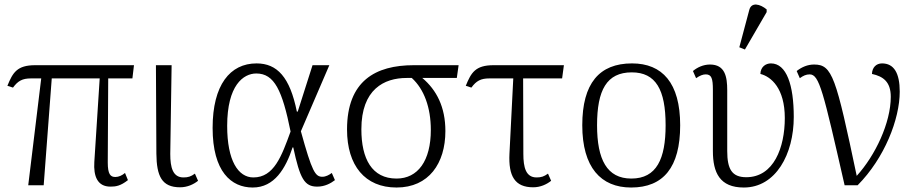

<svg xmlns="http://www.w3.org/2000/svg" viewBox="-20 -827 4090 857"><path d="M106 0H175L211 -477H425L401 -104C397 -40 415 6 473 6C497 6 518 3 551 -23L538 -55C525 -44 510 -37 495 -37C473 -37 461 -49 461 -102L463 -477H571L578 -536H137C56 -536 37 -503 13 -444L38 -436C60 -466 80 -477 118 -477H164Z M784 9C816 9 844 -4 864 -20L850 -52C832 -39 820 -35 799 -35C751 -35 740 -80 740 -140L746 -536H676L678 -141C679 -41 702 9 784 9Z M1108 10C1205 10 1255 -75 1286 -169H1289C1319 -29 1339 6 1396 6C1430 6 1457 -9 1475 -23L1461 -55C1449 -46 1434 -38 1419 -38C1387 -38 1373 -60 1323 -241L1450 -536H1375L1309 -329H1305C1274 -483 1217 -544 1125 -544C1007 -544 929 -448 929 -256C929 -61 1012 10 1108 10ZM1111 -35C1043 -35 994 -110 994 -265C994 -446 1066 -499 1124 -499C1205 -499 1240 -423 1277 -240C1237 -130 1203 -35 1111 -35Z M1750 10C1894 10 1968 -98 1968 -242C1968 -349 1929 -425 1865 -479H2019L2027 -536H1827C1656 -536 1529 -466 1529 -249C1529 -88 1609 10 1750 10ZM1750 -30C1640 -30 1593 -118 1593 -250C1593 -428 1694 -479 1795 -479H1818C1873 -429 1903 -347 1903 -247C1903 -109 1845 -30 1750 -30Z M2360 9C2392 9 2420 -4 2440 -20L2426 -52C2408 -39 2396 -35 2375 -35C2327 -35 2316 -80 2316 -140L2315 -477H2489L2497 -536H2183C2102 -536 2083 -503 2059 -444L2084 -436C2106 -466 2126 -477 2164 -477H2271L2254 -141C2249 -41 2278 9 2360 9Z M2797 10C2941 10 3016 -80 3016 -268C3016 -457 2936 -544 2801 -544C2655 -544 2579 -455 2579 -268C2579 -80 2662 10 2797 10ZM2798 -30C2689 -30 2645 -115 2645 -268C2645 -425 2688 -504 2800 -504C2907 -504 2951 -427 2951 -268C2951 -118 2911 -30 2798 -30Z M3305 -606 3402 -773V-785C3373 -809 3333 -820 3324 -781L3280 -616ZM3300 10C3443 10 3523 -139 3523 -305C3523 -447 3491 -544 3421 -544C3398 -544 3375 -529 3374 -497C3422 -485 3483 -433 3483 -300C3483 -169 3434 -36 3311 -36C3247 -36 3226 -72 3226 -153V-424C3226 -485 3216 -539 3149 -539C3119 -539 3092 -526 3073 -510L3087 -478C3104 -490 3118 -495 3130 -495C3156 -495 3162 -477 3162 -426V-153C3162 -56 3193 10 3300 10Z M3750 0H3808C3928 -121 3996 -295 3996 -418C3996 -501 3970 -544 3917 -544C3891 -544 3873 -526 3872 -497C3923 -486 3956 -461 3956 -395C3956 -279 3887 -133 3804 -42C3711 -484 3695 -539 3614 -539C3585 -539 3559 -528 3536 -510L3550 -478C3565 -489 3578 -495 3594 -495C3637 -495 3654 -421 3750 0Z"/></svg>

Font: Noto Serif Light
Style: Regular
Weight: 300
Designer: Monotype Design Team
Foundry: Monotype Imaging Inc.
Version: Version 2.013